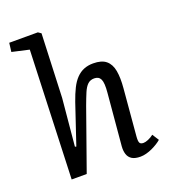

<svg xmlns="http://www.w3.org/2000/svg" viewBox="-141 -870 869 983"><g transform="rotate(-20 293.5 -378.0)"><path d="M573 -38Q564 -30 550.5 -21.5Q537 -13 521 -5.5Q505 2 488 6.5Q471 11 456 11Q426 11 409.5 0.5Q393 -10 387 -29Q381 -48 383 -72L408 -354Q413 -407 403.5 -427Q394 -447 369 -447Q347 -447 333 -433.5Q319 -420 308 -394Q297 -368 283 -330L166 0H84L110 -698L17 -719L23 -767H179L195 -756L181 -409L157 -152L164 -150L237 -367Q251 -407 265.5 -436Q280 -465 298.5 -484Q317 -503 339.5 -512Q362 -521 390 -521Q436 -521 460 -501Q484 -481 491 -442.5Q498 -404 493 -348L471 -93Q469 -69 473.5 -59.5Q478 -50 494 -50Q505 -50 520.5 -56.5Q536 -63 550 -74Z"/></g></svg>

Font: Literata
Style: Italic
Weight: 400
Italic angle: -2°
Designer: Latin by Veronika Burian and Jose Scaglione. Greek by Irene Vlachou. Cyrillic by Vera Evstafieva
Foundry: TypeTogether
Version: Version 3.103;gftools[0.9.29]